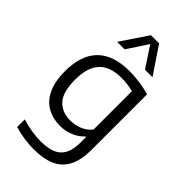

<svg xmlns="http://www.w3.org/2000/svg" viewBox="-307 -898 1218 1218"><g transform="rotate(45 302.5 -289.0)"><path d="M87.5 204V135.5Q176.5 163 256 163Q321 163 361.5 145.8Q402 128.5 421.8 90Q441.5 51.5 441.5 -13V-60.5H437Q407.5 -28.5 365.8 -10.8Q324 7 273 7Q209.5 7 159.5 -20.8Q109.5 -48.5 80.5 -108.5Q51.5 -168.5 51.5 -260.5Q51.5 -405 124.5 -478Q197.5 -551 341.5 -551Q388 -551 435 -544.2Q482 -537.5 523.5 -525V-26Q523.5 64.5 494.5 121Q465.5 177.5 407.5 203.8Q349.5 230 260.5 230Q219 230 172.8 223.2Q126.5 216.5 87.5 204ZM441.5 -127V-471.5Q393 -484.5 334 -484.5Q234.5 -484.5 184.8 -432Q135 -379.5 135 -268Q135 -158 178 -110.5Q221 -63 297 -63Q339 -63 377 -78.8Q415 -94.5 441.5 -127ZM471.5 -626H404L312.5 -765L221 -626H153.5L276 -808H349Z"/></g></svg>

Font: Encode Sans Semi Expanded
Style: Regular
Weight: 400
Width: 6
Designer: Multiple Designers
Foundry: Impallari Type
Version: Version 2.000